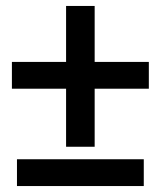

<svg xmlns="http://www.w3.org/2000/svg" viewBox="-20 -649 540 645"><path d="M202 -441V-629H298V-441H480V-351H298V-156H202V-351H20V-441ZM463 -114V-24H37V-114Z"/></svg>

Font: D2Coding ligature
Style: Bold
Weight: 700
Monospace: yes
Designer: Yong-Rak Park; Jeong-Hwan Yoon; Sang-Min Lee;
Foundry: NHN Corporation
Version: Version 1.3.2; Build 20180524